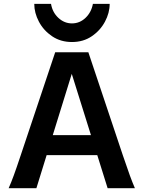

<svg xmlns="http://www.w3.org/2000/svg" viewBox="-20 -987 765 1007"><path d="M170.9 0H25.4Q38.6 -29.8 52.2 -66.9Q65.9 -104 88.9 -173.3L269.5 -712.9H443.4L624 -173.3Q647 -105 660.9 -67.1Q674.8 -29.3 687.5 0H544.4L490.2 -173.3H224.6ZM457 -278.3 356.4 -599.6 256.8 -278.3ZM467.3 -966.8H555.2Q555.2 -919.4 530.5 -873.3Q505.9 -827.1 461.4 -796.9Q417 -766.6 357.4 -766.6Q297.9 -766.6 253.2 -796.9Q208.5 -827.1 184.1 -873.3Q159.7 -919.4 159.7 -966.8H247.6Q254.9 -922.4 286.1 -893.3Q317.4 -864.3 357.4 -864.3Q397.9 -864.3 428.5 -893.3Q459 -922.4 467.3 -966.8Z"/></svg>

Font: Andika
Style: Bold
Weight: 700
Designer: Victor Gaultney, Annie Olsen, Julie Remington, Don Collingsworth, Eric Hays, Becca Hirsbrunner
Foundry: SIL International
Version: Version 6.101